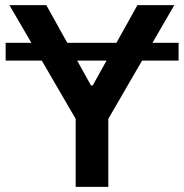

<svg xmlns="http://www.w3.org/2000/svg" viewBox="-20 -727 717 747"><path d="M674.8 -491.2H532.7L401.4 -264.6V0H274.4V-264.6L142.6 -491.2H2V-560.5H102.1L16.6 -707H160.2L241.7 -560.5H433.1L514.6 -707H658.2L573.2 -560.5H674.8ZM334 -394.5H340.8L394.5 -491.2H280.3Z"/></svg>

Font: Pretendard JP SemiBold
Style: Regular
Weight: 600
Designer: Base glyphs from Inter by Rasmus Andersson; Hangeul glyphs from Noto Sans CJK(Source Han Sans) by Jang Soo-young and Kan
Foundry: Kil Hyung-jin
Version: Version 1.309